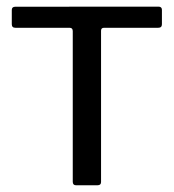

<svg xmlns="http://www.w3.org/2000/svg" viewBox="-20 -550 516 570"><path d="M449.5 -467.5H288.7Q280 -467.5 280 -458.8V-9.6Q280 0 269.6 0H205.6Q196 0 196 -10.4V-457.5Q196 -467.5 186.8 -467.5H26Q15 -467.5 15 -477.9V-520.4Q15 -530 25.4 -530L450.3 -530.3Q460.7 -530.3 460.7 -520.7V-477.9Q460.7 -467.5 449.5 -467.5Z"/></svg>

Font: Libre Franklin Thin
Style: Regular
Weight: 100
Designer: Pablo Impallari, Rodrigo Fuenzalida, Nhung Nguyen
Foundry: Impallari Type
Version: Version 3.000